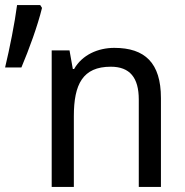

<svg xmlns="http://www.w3.org/2000/svg" viewBox="-20 -734 728 754"><path d="M138 -714H47C38 -644 18 -544 0 -469H64C94 -540 128 -633 145 -703ZM429 -546C365 -546 303 -519 271 -463H266L253 -536H183V0H270V-278C270 -403 305 -472 415 -472C490 -472 525 -429 525 -343V0H612V-349C612 -487 549 -546 429 -546Z"/></svg>

Font: Noto Sans Thai
Style: Regular
Weight: 400
Designer: Monotype Design Team
Foundry: Monotype Imaging Inc.
Version: Version 1.901